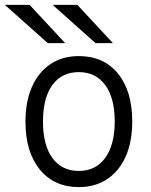

<svg xmlns="http://www.w3.org/2000/svg" viewBox="-46 -752 618 784"><path d="M276 12Q175 12 116.5 -59.8Q58 -131.5 58 -255Q58 -337.5 84.5 -397.5Q111 -457.5 160 -490.2Q209 -523 276 -523Q377.5 -523 435.8 -451.5Q494 -380 494 -256Q494 -173.5 467.5 -113.5Q441 -53.5 392 -20.8Q343 12 276 12ZM276 -54Q345 -54 383.8 -107.5Q422.5 -161 422.5 -256Q422.5 -351.5 383.8 -404.5Q345 -457.5 276 -457.5Q206 -457.5 167.8 -404.8Q129.5 -352 129.5 -255Q129.5 -159.5 168 -106.8Q206.5 -54 276 -54ZM149 -576 -26 -732H75L220 -576ZM344 -576 169 -732H270L415 -576Z"/></svg>

Font: Overpass Light
Style: Regular
Weight: 300
Designer: Delve Withrington, Dave Bailey, Thomas Jockin
Foundry: Delve Fonts LLC
Version: Version 4.000; ttfautohint (v1.8.3)